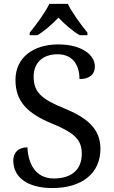

<svg xmlns="http://www.w3.org/2000/svg" viewBox="-20 -951 584 981"><path d="M247.1 9.8C398.4 9.8 493.2 -64.9 493.2 -190.9C493.2 -294.4 423.3 -350.1 307.1 -397.9C249 -421.4 210.4 -442.4 186 -466.8C161.6 -491.2 151.9 -520.5 151.9 -560.1C151.9 -629.4 197.8 -673.8 273.9 -673.8C358.9 -673.8 386.2 -609.4 386.2 -546.9C434.6 -546.9 464.8 -568.8 464.8 -611.8C464.8 -670.4 397.5 -724.1 277.8 -724.1C149.9 -724.1 59.1 -656.7 59.1 -543C59.1 -488.3 73.7 -445.3 104.5 -410.2C135.3 -374.5 181.2 -346.2 243.2 -320.8C359.4 -272.9 397.9 -238.3 397.9 -165C397.9 -83.5 344.7 -39.1 254.9 -39.1C160.6 -39.1 124 -115.7 120.1 -198.2C73.7 -198.2 47.9 -171.4 47.9 -130.9C47.9 -89.4 64.9 -53.7 98.6 -29.3C131.8 -4.9 182.1 9.8 247.1 9.8ZM131.8 -771H170.9C208.5 -793 248 -829.1 278.8 -860.8C308.6 -829.1 349.1 -793 387.7 -771H426.8V-784.2C396 -821.8 347.2 -887.2 326.7 -931.2H231.9C211.4 -887.2 162.6 -821.8 131.8 -784.2Z"/></svg>

Font: The Erased English
Style: Regular
Weight: 400
Designer: Monotype Design team + ligartures altered by 180 Amsterdam
Foundry: Monotype Imaging Inc.
Version: Version 1.030;Glyphs 3.1.2 (3151)